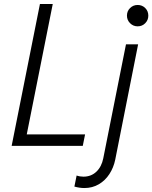

<svg xmlns="http://www.w3.org/2000/svg" viewBox="-20 -740 772 974"><path d="M182.6 -719.7H247.6L115.7 -58.1H411.6L399.9 0H39.1ZM357.4 206.5 368.7 150.4Q384.8 156.2 403.3 156.2Q442.4 156.2 469 130.9Q495.6 105.5 503.9 63L619.1 -515.1H680.7L564.5 70.3Q556.2 110.4 534.9 143.1Q513.7 175.8 481.2 194.8Q448.7 213.9 408.2 213.9Q383.8 213.9 357.4 206.5ZM624 -660.6Q624 -683.6 639.9 -699.2Q655.8 -714.8 678.2 -714.8Q701.2 -714.8 716.8 -699.2Q732.4 -683.6 732.4 -660.6Q732.4 -638.2 716.8 -622.3Q701.2 -606.4 678.2 -606.4Q655.8 -606.4 639.9 -622.3Q624 -638.2 624 -660.6Z"/></svg>

Font: Reddit Sans Vanilla Light
Style: Italic
Weight: 300
Italic angle: -11.25°
Designer: Stephen Hutchings
Version: Version 1.013